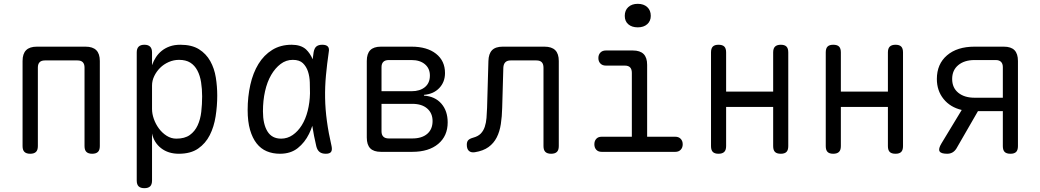

<svg xmlns="http://www.w3.org/2000/svg" viewBox="-20 -794 5440 1004"><path d="M138 10Q118 10 108 0.5Q98 -9 98 -30V-475Q98 -513 116.5 -531.5Q135 -550 173 -550H427Q465 -550 483.5 -531.5Q502 -513 502 -475V-30Q502 -9 492 0.5Q482 10 462 10Q442 10 432 0.5Q422 -9 422 -30V-441Q422 -459 413 -468.5Q404 -478 385 -478H215Q196 -478 187 -468.5Q178 -459 178 -441V-30Q178 -9 168 0.5Q158 10 138 10Z M735 -560Q755 -560 765 -550Q775 -540 775 -520V-453Q783 -476 795.5 -495Q808 -514 826 -528.5Q844 -543 868 -551.5Q892 -560 923 -560Q983 -560 1020.5 -536.5Q1058 -513 1079.5 -474.5Q1101 -436 1108.5 -389Q1116 -342 1116 -294Q1116 -240 1107.5 -185.5Q1099 -131 1077 -87.5Q1055 -44 1016 -17Q977 10 915 10Q860 10 822.5 -19Q785 -48 775 -96V150Q775 171 765 180.5Q755 190 735 190Q715 190 705 180.5Q695 171 695 150V-520Q695 -540 705 -550Q715 -560 735 -560ZM916 -481Q888 -481 862 -469.5Q836 -458 817 -439Q798 -420 786.5 -396Q775 -372 775 -347V-224Q775 -199 784.5 -172Q794 -145 811 -122Q828 -99 851.5 -84Q875 -69 902 -69Q946 -69 972.5 -88Q999 -107 1013.5 -138.5Q1028 -170 1032.5 -209.5Q1037 -249 1037 -290Q1037 -329 1031.5 -364Q1026 -399 1012 -425.5Q998 -452 975 -466.5Q952 -481 916 -481Z M1444 10Q1406 10 1375 -3Q1344 -16 1322 -44Q1300 -72 1287.5 -115Q1275 -158 1275 -219Q1275 -288 1289 -350.5Q1303 -413 1331.5 -459.5Q1360 -506 1403.5 -533Q1447 -560 1505 -560Q1553 -560 1580 -536Q1602 -515 1615 -484Q1617 -502 1620 -521Q1624 -543 1635 -551.5Q1646 -560 1665 -560Q1686 -560 1694.5 -550.5Q1703 -541 1699 -521Q1690 -459 1684.5 -400Q1679 -341 1680 -282Q1681 -223 1689.5 -160.5Q1698 -98 1714 -29Q1718 -9 1711 0.5Q1704 10 1683.5 10Q1663 10 1651 0.5Q1639 -9 1634 -29Q1621 -84 1613 -136Q1606 -114 1596 -94Q1574 -49 1537 -19.5Q1500 10 1444 10ZM1450 -69Q1483 -69 1510.5 -88Q1538 -107 1558 -139Q1578 -171 1589 -214.5Q1600 -258 1601 -306Q1601 -333 1600 -363.5Q1599 -394 1590.5 -420Q1582 -446 1564 -463.5Q1546 -481 1511 -481Q1476 -481 1447.5 -459.5Q1419 -438 1398 -402Q1377 -366 1366 -317Q1355 -268 1355 -212Q1355 -145 1378.5 -107Q1402 -69 1450 -69Z M1972 0Q1934 0 1916 -18.5Q1898 -37 1898 -75V-475Q1898 -513 1916 -531.5Q1934 -550 1972 -550H2132Q2213 -550 2260 -513Q2307 -476 2307 -412Q2307 -365 2277 -333.5Q2247 -302 2197 -298V-294Q2255 -290 2288 -252Q2321 -214 2321 -154Q2321 -83 2271.5 -41.5Q2222 0 2136 0ZM1975 -251V-107Q1975 -89 1984.5 -79.5Q1994 -70 2013 -70H2136Q2186 -70 2214 -94Q2242 -118 2242 -161Q2242 -202 2214 -226.5Q2186 -251 2136 -251ZM2013 -480Q1994 -480 1984.5 -470.5Q1975 -461 1975 -443V-317H2132Q2176 -317 2202 -338.5Q2228 -360 2228 -399Q2228 -436 2202 -458Q2176 -480 2132 -480Z M2534 -475Q2535 -513 2553 -531.5Q2571 -550 2609 -550H2827Q2865 -550 2883.5 -531.5Q2902 -513 2902 -475V-30Q2902 -9 2892 0.5Q2882 10 2862 10Q2842 10 2832 0.5Q2822 -9 2822 -30V-440Q2822 -459 2813 -468.5Q2804 -478 2785 -478H2650Q2632 -478 2622.5 -468.5Q2613 -459 2612 -440L2606 -230Q2605 -185 2599 -145.5Q2593 -106 2577.5 -75.5Q2562 -45 2534.5 -25Q2507 -5 2463 2Q2443 5 2432 -5Q2421 -15 2421 -37Q2421 -53 2428.5 -61Q2436 -69 2454 -74Q2480 -81 2494 -95.5Q2508 -110 2515 -131Q2522 -152 2524 -177.5Q2526 -203 2527 -230Z M3511 -79Q3529 -79 3539.5 -68Q3550 -57 3550 -39.5Q3550 -22 3539.5 -11Q3529 0 3512 0H3126Q3108 0 3098 -11Q3088 -22 3088 -39.5Q3088 -57 3098 -68Q3108 -79 3126 -79H3284V-413Q3284 -432 3275 -441.5Q3266 -451 3247 -451H3148Q3130 -451 3119.5 -462Q3109 -473 3109 -490.5Q3109 -508 3119.5 -519Q3130 -530 3148 -530H3289Q3327 -530 3345.5 -511.5Q3364 -493 3364 -455V-79ZM3315 -651Q3284 -651 3265.5 -667Q3247 -683 3247 -711Q3247 -740 3265.5 -757Q3284 -774 3315 -774Q3346 -774 3364.5 -757Q3383 -740 3383 -711Q3383 -684 3364.5 -667.5Q3346 -651 3315 -651Z M3737 10Q3717 10 3707.5 0.5Q3698 -9 3698 -30V-520Q3698 -541 3707.5 -550.5Q3717 -560 3737 -560Q3758 -560 3767.5 -550.5Q3777 -541 3777 -520V-315H4023V-520Q4023 -541 4033 -550.5Q4043 -560 4063 -560Q4083 -560 4092.5 -550.5Q4102 -541 4102 -520V-30Q4102 -9 4092.5 0.5Q4083 10 4063 10Q4042 10 4032.5 0.5Q4023 -9 4023 -30V-235H3777V-30Q3777 -9 3767 0.5Q3757 10 3737 10Z M4337 10Q4317 10 4307.5 0.5Q4298 -9 4298 -30V-520Q4298 -541 4307.5 -550.5Q4317 -560 4337 -560Q4358 -560 4367.5 -550.5Q4377 -541 4377 -520V-315H4623V-520Q4623 -541 4633 -550.5Q4643 -560 4663 -560Q4683 -560 4692.5 -550.5Q4702 -541 4702 -520V-30Q4702 -9 4692.5 0.5Q4683 10 4663 10Q4642 10 4632.5 0.5Q4623 -9 4623 -30V-235H4377V-30Q4377 -9 4367 0.5Q4357 10 4337 10Z M4933 10Q4900 10 4893 -3Q4886 -16 4903 -44L5009 -219Q4949 -233 4914 -276.5Q4879 -320 4879 -381Q4879 -459 4932 -504.5Q4985 -550 5076 -550H5229Q5267 -550 5285 -531.5Q5303 -513 5303 -475V-30Q5303 -9 5293.5 0.5Q5284 10 5264 10Q5243 10 5233.5 0.5Q5224 -9 5224 -30V-213H5094L4981 -17Q4972 -3 4960 3.5Q4948 10 4933 10ZM5224 -443Q5224 -461 5214.5 -470.5Q5205 -480 5187 -480H5076Q5023 -480 4991 -453.5Q4959 -427 4959 -381Q4959 -335 4991 -309Q5023 -283 5076 -283H5224Z"/></svg>

Font: Maple Mono Light
Style: Regular
Weight: 300
Monospace: yes
Designer: subframe7536
Version: Version 7.000